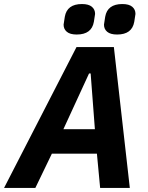

<svg xmlns="http://www.w3.org/2000/svg" viewBox="-55 -931 733 951"><path d="M325 -760Q292 -760 276 -773.5Q260 -787 260 -809Q260 -812 266 -848Q277 -911 351 -911Q384 -911 400 -897.5Q416 -884 416 -862Q416 -859 410 -823Q399 -760 325 -760ZM525 -760Q492 -760 476 -773.5Q460 -787 460 -809Q460 -812 466 -848Q477 -911 551 -911Q584 -911 600 -897.5Q616 -884 616 -862Q616 -859 610 -823Q599 -760 525 -760ZM588 0H441L425 -170H202L120 0H-35L324 -698H509ZM415 -291 394 -567H386L259 -291Z"/></svg>

Font: Aneliza
Style: Bold Italic
Weight: 700
Italic angle: -11.31°
Designer: Mike Abbink, Paul van der Laan, Pieter van Rosmalen
Foundry: Bold Monday
Version: Version 3.0